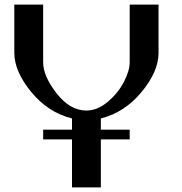

<svg xmlns="http://www.w3.org/2000/svg" viewBox="-20 -812 790 832"><path d="M667 -792Q667 -792 667 -583Q667 -502 593.3 -413.1Q519.5 -324.2 417 -298.8V-250H542V-208H417V0H292V-208H167V-250H292V-298.8Q188.5 -324.2 115.2 -413.6Q42 -502.9 42 -583V-792H167V-542Q167 -482.4 225.1 -407.7Q283.2 -333 354.5 -333Q402.3 -333 447.3 -371.1Q492.2 -409.2 517.1 -457.5Q542 -505.9 542 -542V-792Z"/></svg>

Font: okolaks
Style: Bold
Weight: 600
Width: 8
Version: Version 000.6.0